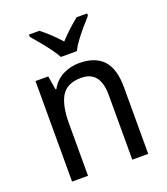

<svg xmlns="http://www.w3.org/2000/svg" viewBox="-140 -864 839 962"><g transform="rotate(-20 279.5 -383.0)"><path d="M313 -546Q398 -546 441 -500Q484 -454 484 -355V0H399V-345Q399 -473 298 -473Q223 -473 193 -424.5Q163 -376 163 -278V0H78V-536H146L158 -463H163Q186 -505 226.5 -525.5Q267 -546 313 -546ZM239 -606Q227 -628 207.5 -654.5Q188 -681 166.5 -707Q145 -733 127 -754V-766H182Q205 -749 231 -724.5Q257 -700 281 -673Q307 -701 331 -723Q355 -745 381 -766H437V-754Q420 -735 397.5 -709Q375 -683 355 -656Q335 -629 324 -606Z"/></g></svg>

Font: Noto Sans Sinhala SemiCondensed
Style: Regular
Weight: 400
Width: 4
Designer: Jelle Bosma - Monotype Design Team
Foundry: Monotype Imaging Inc.
Version: Version 2.006; ttfautohint (v1.8.4.7-5d5b)